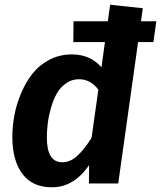

<svg xmlns="http://www.w3.org/2000/svg" viewBox="-20 -776 681 812"><path d="M576.2 -686H641.1L628.9 -598.1H564L480 0H356L356.9 -78.1Q293 16.1 199.2 16.1Q117.7 16.1 75 -40.3Q32.2 -96.7 32.2 -196.8Q32.2 -241.7 40.8 -288.1Q49.3 -334.5 69.1 -381.3Q88.9 -428.2 117.2 -464.4Q145.5 -500.5 188.7 -523.2Q231.9 -545.9 284.2 -545.9Q361.8 -545.9 409.2 -491.2L423.8 -598.1H290L291 -686H436L445.8 -755.9L584 -741.2ZM367.2 -192.9 396 -397Q362.8 -440.9 314 -440.9Q283.7 -440.9 259.3 -423.8Q234.9 -406.7 220.2 -380.6Q205.6 -354.5 195.8 -320.6Q186 -286.6 182.1 -255.4Q178.2 -224.1 178.2 -193.8Q178.2 -89.8 243.2 -89.8Q277.3 -89.8 306.6 -116.7Q335.9 -143.6 367.2 -192.9Z"/></svg>

Font: FiraGO SemiBold
Style: Italic
Weight: 600
Italic angle: -8°
Designer: bBox Type GmbH
Foundry: bBox Type GmbH
Version: Version 1.001;PS 001.001;hotconv 1.0.88;makeotf.lib2.5.64775